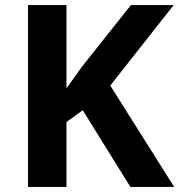

<svg xmlns="http://www.w3.org/2000/svg" viewBox="-20 -734 704 754"><path d="M664 0H492L305 -301L241 -255V0H90V-714H241V-387Q256 -408 271 -429Q286 -450 301 -471L494 -714H662L413 -398Z"/></svg>

Font: Noto IKEA Latin
Style: Bold
Weight: 700
Designer: Monotype Design Team
Foundry: Monotype Imaging Inc.
Version: Version 1.0